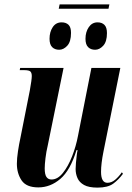

<svg xmlns="http://www.w3.org/2000/svg" viewBox="-20 -846 602 876"><path d="M479 -826 475 -806H248L252 -826ZM414 -619Q394 -619 382 -631Q370 -643 370 -669Q370 -700 385 -722Q400 -744 425 -744Q445 -744 456.5 -732.5Q468 -721 468 -695Q468 -656 451 -637.5Q434 -619 414 -619ZM250 -619Q230 -619 218 -631Q206 -643 206 -669Q206 -700 220.5 -722Q235 -744 261 -744Q281 -744 292.5 -733Q304 -722 304 -696Q304 -656 287 -637.5Q270 -619 250 -619ZM425 10Q385 10 363.5 -2Q342 -14 333.5 -33.5Q325 -53 325 -75Q325 -86 326.5 -103Q328 -120 330 -136.5Q332 -153 334 -161H329Q301 -69 255.5 -30Q210 9 155 9Q100 9 78.5 -23Q57 -55 57 -99Q57 -123 62 -156Q67 -189 73 -216L116 -433Q125 -483 125 -499Q125 -513 119 -519.5Q113 -526 89 -526H70L72 -536H270L198 -183Q191 -154 187.5 -124.5Q184 -95 184 -78Q184 -50 192 -38.5Q200 -27 215 -27Q243 -27 267 -57Q291 -87 309 -133Q327 -179 336 -227L397 -536H529L452 -154Q441 -99 441 -62Q441 -12 470 -12Q489 -12 505.5 -26Q522 -40 536 -60L541 -53Q521 -26 496.5 -8Q472 10 425 10Z"/></svg>

Font: Noto Serif Display ExtraCondensed
Style: Bold Italic
Weight: 700
Width: 2
Italic angle: -12°
Designer: Monotype Design Team
Foundry: Monotype Imaging Inc.
Version: Version 2.009